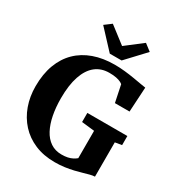

<svg xmlns="http://www.w3.org/2000/svg" viewBox="-227 -1125 1184 1280"><g transform="rotate(30 365.0 -485.0)"><path d="M388 11Q302 11 234.8 -17.5Q167.5 -46 120.8 -97.2Q74 -148.5 49.5 -216.8Q25 -285 25 -364.5Q25 -458.5 52 -530.8Q79 -603 129.2 -652.2Q179.5 -701.5 251 -727Q322.5 -752.5 412 -752.5Q451.5 -752.5 490.5 -748.2Q529.5 -744 563.8 -738.2Q598 -732.5 623.8 -727.8Q649.5 -723 663 -721.5L652 -531H539.5L512.5 -661Q507.5 -666 495 -672.2Q482.5 -678.5 461 -683Q439.5 -687.5 407.5 -687.5Q345 -687.5 301.5 -652.8Q258 -618 234.8 -549.5Q211.5 -481 211.5 -379.5Q211.5 -310 223 -251Q234.5 -192 257.8 -148.2Q281 -104.5 317 -80.2Q353 -56 402 -56Q427.5 -56 447.8 -60.2Q468 -64.5 484 -72.8Q500 -81 511.5 -91V-301.5L413 -312.5V-382.5H721V-312.5L669.5 -304V-40Q653 -39.5 632 -34Q611 -28.5 585.5 -21Q560 -13.5 529.5 -6.2Q499 1 463.8 6Q428.5 11 388 11ZM345 -799.5 211 -943.5 263 -982.5 390.5 -884.5 518 -982.5 570 -942.5 436 -799.5Z"/></g></svg>

Font: Merriweather ExtraBold
Style: Regular
Weight: 800
Version: Version 2.100